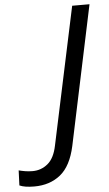

<svg xmlns="http://www.w3.org/2000/svg" viewBox="-216 -753 558 982"><g transform="rotate(-5 63.0 -262.0)"><path d="M-80 190Q-130 190 -156 178L-153 101Q-138 105 -120 108Q-102 111 -82 111Q-38 111 -4 83Q30 55 43 -9L193 -714H282L131 1Q109 102 54.5 146Q0 190 -80 190Z"/></g></svg>

Font: Manna Sans
Style: Italic
Weight: 400
Italic angle: -12°
Designer: Monotype Design Team
Foundry: Monotype Imaging Inc.
Version: Version 2.001.1; ttfautohint (v1.8.2)